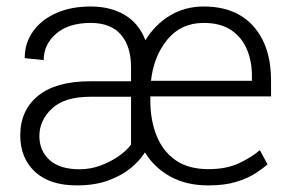

<svg xmlns="http://www.w3.org/2000/svg" viewBox="-20 -558 886 588"><path d="M618.2 9.8Q550.8 9.8 501.7 -17.3Q452.6 -44.4 423.8 -91.3Q409.2 -67.4 381.6 -44.2Q354 -21 312.5 -5.6Q271 9.8 215.3 9.8Q131.8 9.8 86.9 -32.2Q42 -74.2 42 -143.6Q42 -219.7 96.4 -264.4Q150.9 -309.1 256.3 -309.1H381.3V-351.6Q381.3 -416 350.3 -451.9Q319.3 -487.8 257.8 -487.8Q189.9 -487.8 151.9 -454.8Q113.8 -421.9 113.8 -374L55.7 -379.9Q55.7 -425.8 80.8 -461.4Q106 -497.1 151.4 -517.6Q196.8 -538.1 257.8 -538.1Q318.4 -538.1 362.1 -512.2Q405.8 -486.3 425.3 -434.6Q454.6 -482.9 500.7 -510.5Q546.9 -538.1 603.5 -538.1Q702.6 -538.1 756.3 -477.3Q810.1 -416.5 810.1 -311.5V-262.7H440.4V-249Q440.4 -191.4 459 -143.8Q477.5 -96.2 516.8 -68.1Q556.2 -40 618.2 -40Q673.3 -40 711.4 -57.9Q749.5 -75.7 775.9 -98.1L799.3 -54.7Q785.2 -42 761.7 -26.9Q738.3 -11.7 703.1 -1Q668 9.8 618.2 9.8ZM603.5 -487.8Q534.7 -487.8 492.7 -437Q450.7 -386.2 442.4 -310.5H751.5V-326.2Q751.5 -371.1 735.8 -407.7Q720.2 -444.3 687.5 -466.1Q654.8 -487.8 603.5 -487.8ZM224.1 -39.6Q257.3 -39.6 288.6 -51.3Q319.8 -63 344.2 -80.3Q368.7 -97.7 381.3 -115.2V-261.7H257.3Q177.7 -261.7 139.2 -225.6Q100.6 -189.5 100.6 -141.6Q100.6 -96.2 131.8 -67.9Q163.1 -39.6 224.1 -39.6Z"/></svg>

Font: Vazirmatn FD ExtraLight
Style: Regular
Weight: 200
Designer: Saber Rastikerdar
Foundry: Saber Rastikerdar
Version: Version 33.003